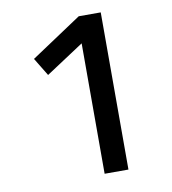

<svg xmlns="http://www.w3.org/2000/svg" viewBox="-76 -727 712 794"><g transform="rotate(-10 280.0 -330.0)"><path d="M299.7 0V-547.6L140.4 -442.9L94.5 -518.4L307.3 -660H399.7V0Z"/></g></svg>

Font: TitilliumWeb ExtraLight
Style: Regular
Weight: 400
Designer: Mohamed Gaber, Accademia di Belle Arti di Urbino and others
Foundry: Kief Type Foundry, Accademia di Belle Arti di Urbino and others
Version: Version 3.000; ttfautohint (v1.8.2)